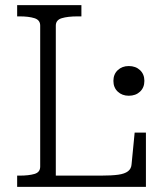

<svg xmlns="http://www.w3.org/2000/svg" viewBox="-20 -730 645 750"><path d="M298 -710H47V-666H57Q92 -666 114.5 -659Q137 -652 137 -630V-79Q137 -57 114.5 -50.5Q92 -44 57 -44H47V0H550V-212H506L494 -89Q493 -71 480 -61Q467 -51 441.5 -47.5Q416 -44 374 -44H198V-630Q198 -652 221.5 -659Q245 -666 283 -666H298ZM483 -356Q457 -356 440 -372Q423 -388 423 -414Q423 -440 440 -456Q457 -472 483 -472Q510 -472 527 -456Q544 -440 544 -414Q544 -388 527 -372Q510 -356 483 -356Z"/></svg>

Font: Roboto Serif SemiCondensed ExtraLight
Style: Regular
Weight: 250
Width: 4
Designer: Greg Gazdowicz
Foundry: Commercial Type
Version: Version 1.007